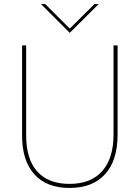

<svg xmlns="http://www.w3.org/2000/svg" viewBox="-20 -921 689 947"><path d="M89 -252V-697H109V-253Q109 -137 163.5 -75.5Q218 -14 323 -14Q428 -14 484 -77Q540 -140 540 -258V-697H560V-257Q560 -130 498.5 -62Q437 6 323 6Q210 6 149.5 -61Q89 -128 89 -252ZM182 -901H203L324 -780L446 -901H467L324 -759Z"/></svg>

Font: Hanken Grotesk Thin
Style: Regular
Weight: 100
Designer: Alfredo Marco Pradil
Foundry: Hanken Design Co.
Version: Version 3.014